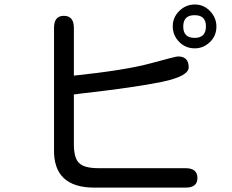

<svg xmlns="http://www.w3.org/2000/svg" viewBox="-20 -814 1040 859"><path d="M310.5 -475.6Q542 -500 654.3 -530.8Q766.6 -561.5 776.4 -561.5Q824.2 -561.5 824.2 -512.7Q824.2 -472.7 704.6 -447.8Q585 -422.9 334 -394.5L322.3 -392.6L310.5 -391.6V-165Q311.5 -103.5 335 -84Q356.4 -61.5 422.9 -61.5H810.5Q863.3 -61.5 863.3 -17.6Q863.3 25.4 810.5 25.4H404.3Q216.8 26.4 221.7 -148.4V-689.5Q221.7 -743.2 265.6 -743.2Q310.5 -743.2 310.5 -689.5V-475.6ZM851.6 -793.9Q891.6 -793.9 919.9 -764.2Q948.2 -734.4 948.2 -695.3Q948.2 -653.3 918.9 -625.5Q889.6 -597.7 851.6 -597.7Q809.6 -597.7 781.2 -627Q752.9 -656.2 752.9 -696.3Q752.9 -736.3 782.2 -765.1Q811.5 -793.9 851.6 -793.9ZM850.6 -746.1Q799.8 -746.1 799.8 -695.3Q799.8 -644.5 850.6 -644.5Q901.4 -644.5 901.4 -696.3Q901.4 -746.1 850.6 -746.1Z"/></svg>

Font: jf-openhuninn-1.0
Style: Regular
Weight: 400
Designer: [Kosugi Maru]
      Designed by Motoya company      

      [Varela Round]
      Joe Prince(Latin component); Avraham Co
Foundry: justfont CO.,LTD.
Version: 1.0